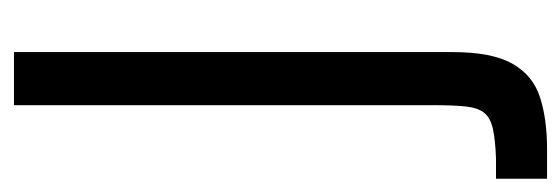

<svg xmlns="http://www.w3.org/2000/svg" viewBox="-296 -384 823 282"><g transform="rotate(-90 116.0 -242.5)"><path d="M-5 149V74H25Q52 73 68 69.5Q84 66 91.5 57Q99 48 101 30.5Q103 13 103 -17V-204H181V10Q181 68 164 98Q147 128 115 138.5Q83 149 38 149ZM103 -194V-634H181V-194Z"/></g></svg>

Font: Matangi Medium
Style: Regular
Weight: 500
Designer: Prashant Pant
Foundry: The Graphic Ant
Version: Version 3.002